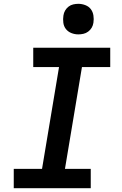

<svg xmlns="http://www.w3.org/2000/svg" viewBox="-20 -985 640 1005"><path d="M52 0V-101H200L289 -634H154V-735H557V-634H409L320 -101H455V0ZM390 -805Q371 -805 353.5 -812Q336 -819 325 -833Q314 -847 311.5 -866Q309 -885 312 -904Q314 -918 321 -930Q328 -942 339 -950.5Q350 -959 363.5 -962Q377 -965 390 -965Q409 -965 427 -958Q445 -951 455.5 -937Q466 -923 469 -904Q472 -885 469 -866Q467 -852 460 -840Q453 -828 441.5 -819.5Q430 -811 416.5 -808Q403 -805 390 -805Z"/></svg>

Font: Iosevka Curly Slab ExObl
Style: Bold
Weight: 700
Width: 7
Italic angle: -9°
Monospace: yes
Designer: Belleve Invis
Foundry: Belleve Invis
Version: Version 11.0.0; ttfautohint (v1.8.3)